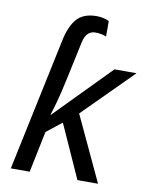

<svg xmlns="http://www.w3.org/2000/svg" viewBox="-86 -828 696 891"><g transform="rotate(10 262.5 -382.5)"><path d="M27 0 159 -625Q173 -694 204 -729.5Q235 -765 298 -765Q315 -765 331.5 -761Q348 -757 356 -752V-679Q348 -683 334 -686Q320 -689 304 -689Q284 -689 270 -676Q256 -663 249 -631L212 -458Q195 -378 182.5 -334.5Q170 -291 165 -277H167L421 -536H525L295 -306L438 0H341L228 -251L156 -194L116 0Z"/></g></svg>

Font: Manna Sans
Style: Italic
Weight: 400
Italic angle: -12°
Designer: Monotype Design Team
Foundry: Monotype Imaging Inc.
Version: Version 2.001.1; ttfautohint (v1.8.2)